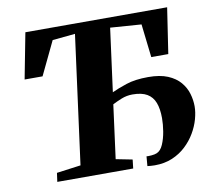

<svg xmlns="http://www.w3.org/2000/svg" viewBox="-81 -836 1036 933"><g transform="rotate(-10 436.5 -370.0)"><path d="M128.5 0 134.5 -43.5 253.5 -59.5 338 -693.5 226 -682.5 147 -517.5H58.5L102 -743H801.5L767.5 -518H683.5L664.5 -682.5L511.5 -693.5L470 -382Q498.5 -395.5 542.5 -410.2Q586.5 -425 651.5 -425Q709.5 -425 747.8 -409Q786 -393 808.5 -366.5Q831 -340 840.2 -308.5Q849.5 -277 849.5 -246Q849.5 -217 840 -183Q830.5 -149 811.2 -116.2Q792 -83.5 763.2 -56.5Q734.5 -29.5 696 -13.2Q657.5 3 609 3Q599 3 590.2 2.2Q581.5 1.5 573 0.5L577 -47Q585.5 -46 602.2 -47.5Q619 -49 628 -53Q648 -61 660 -88.8Q672 -116.5 677.8 -151.5Q683.5 -186.5 683.5 -216.5Q683.5 -262.5 671.8 -293.2Q660 -324 633.5 -339.5Q607 -355 562 -355Q533 -355 507 -344.5Q481 -334 462 -324L427 -59.5L508 -43.5L503 0Z"/></g></svg>

Font: Merriweather 48pt Black
Style: Italic
Weight: 900
Italic angle: -7.8°
Version: Version 2.101